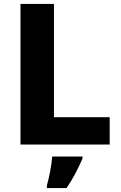

<svg xmlns="http://www.w3.org/2000/svg" viewBox="-20 -734 613 975"><path d="M84 0V-714H254V-139H537V0ZM399 71Q383 108 364 144.5Q345 181 318 221H218V208Q227 177 235 134.5Q243 92 245 61H399Z"/></svg>

Font: Noto Sans Gujarati ExtraBold
Style: Regular
Weight: 800
Designer: Jelle Bosma - Monotype Design Team, Universal Thirst
Foundry: Monotype Imaging Inc.
Version: Version 2.106; ttfautohint (v1.8.4.7-5d5b)